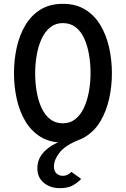

<svg xmlns="http://www.w3.org/2000/svg" viewBox="-20 -732 656 1002"><path d="M308 12Q239.5 12 191 -18.2Q142.5 -48.5 112 -100Q81.5 -151.5 67.2 -216.2Q53 -281 53 -350Q53 -419 67.2 -483.8Q81.5 -548.5 112 -600Q142.5 -651.5 191 -681.8Q239.5 -712 308 -712Q376.5 -712 425.2 -681.8Q474 -651.5 504.5 -600Q535 -548.5 549.5 -483.8Q564 -419 564 -350Q564 -281 549.5 -216.2Q535 -151.5 504.5 -100Q474 -48.5 425.2 -18.2Q376.5 12 308 12ZM308 -88.5Q346.5 -88.5 374 -111Q401.5 -133.5 418.8 -171Q436 -208.5 444.2 -255.2Q452.5 -302 452.5 -350Q452.5 -402 444.2 -448.8Q436 -495.5 419 -532.2Q402 -569 374.5 -590.2Q347 -611.5 308 -611.5Q269.5 -611.5 242 -589.2Q214.5 -567 197.2 -529.5Q180 -492 171.8 -445.2Q163.5 -398.5 163.5 -350Q163.5 -298.5 171.8 -251.8Q180 -205 197.2 -168Q214.5 -131 242 -109.8Q269.5 -88.5 308 -88.5ZM293 250Q242.5 250 208.8 222.2Q175 194.5 175 146Q175 95.5 211.8 58.2Q248.5 21 312 0H387.5Q319.5 27.5 290.5 64.8Q261.5 102 261.5 136Q261.5 162 275.5 173.8Q289.5 185.5 306.5 185.5Q323 185.5 334.2 179.2Q345.5 173 352.5 165L403.5 201.5Q389.5 218 362.8 234Q336 250 293 250Z"/></svg>

Font: Overpass Mono Light SemiBold
Style: Regular
Weight: 600
Monospace: yes
Version: Version 4.000